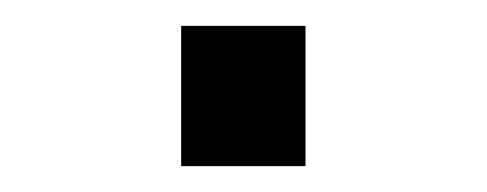

<svg xmlns="http://www.w3.org/2000/svg" viewBox="-20 -345 373 147"><path d="M118.7 -217.8H213.9V-325.2H118.7Z"/></svg>

Font: Arimo
Style: Regular
Weight: 400
Designer: Steve Matteson
Foundry: Monotype Imaging Inc.
Version: Version 1.32